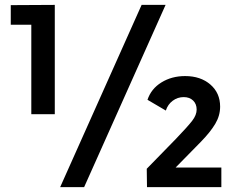

<svg xmlns="http://www.w3.org/2000/svg" viewBox="-20 -765 973 785"><path d="M108 -298V-664H24V-744L204 -745V-298ZM226 0 559 -745H657L324 0ZM581 0 580 -75 700 -198Q748 -248 766 -271.5Q784 -295 784 -317Q784 -340 769.5 -354Q755 -368 731 -368Q706 -368 686 -353Q666 -338 658 -313L583 -357Q598 -402 640 -428Q682 -454 737 -454Q800 -454 840 -419.5Q880 -385 880 -329Q880 -292 860 -258.5Q840 -225 802 -186L698 -80H885V0Z"/></svg>

Font: Plus Jakarta Display Medium
Style: Regular
Weight: 500
Designer: Gumpita Rahayu
Foundry: Tokotype Studio
Version: Version 1.000